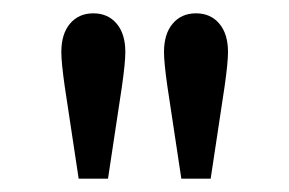

<svg xmlns="http://www.w3.org/2000/svg" viewBox="-20 -750 434 288"><path d="M72 -672C72 -661.3 73.7 -644.3 77 -621L98 -482H142L163 -621C166.3 -644.3 168 -661.3 168 -672C168 -690 163.7 -704.2 155 -714.5C146.3 -724.8 134.7 -730 120 -730C105.3 -730 93.7 -724.8 85 -714.5C76.3 -704.2 72 -690 72 -672ZM226 -672C226 -661.3 227.7 -644.3 231 -621L252 -482H296L317 -621C320.3 -644.3 322 -661.3 322 -672C322 -690 317.7 -704.2 309 -714.5C300.3 -724.8 288.7 -730 274 -730C259.3 -730 247.7 -724.8 239 -714.5C230.3 -704.2 226 -690 226 -672Z"/></svg>

Font: Km Standard TT
Style: Bold
Weight: 700
Designer: Alexey Kryukov <alexios@thessalonica.org.ru>
Version: Version 2.0.2